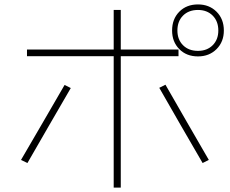

<svg xmlns="http://www.w3.org/2000/svg" viewBox="-20 -826 1040 868"><path d="M875 -571Q823 -571 790.5 -604Q758 -637 758 -688Q758 -740 790.5 -773Q823 -806 875 -806Q926 -806 959 -773Q992 -740 992 -688Q992 -637 959 -604Q926 -571 875 -571ZM494 22V-572H102V-602H494V-781H526V-602H787V-572H526V22ZM875 -596Q916 -596 941.5 -621.5Q967 -647 967 -688Q967 -730 941.5 -755.5Q916 -781 875 -781Q833 -781 807.5 -755.5Q782 -730 782 -688Q782 -647 807.5 -621.5Q833 -596 875 -596ZM896 -89Q846 -174 797.5 -259Q749 -344 700 -429L728 -443Q777 -358 826 -272.5Q875 -187 924 -103ZM104 -89 75 -103Q125 -188 174 -273Q223 -358 272 -442L300 -428Q251 -344 202 -259Q153 -174 104 -89Z"/></svg>

Font: Murecho ExtraLight
Style: Regular
Weight: 200
Designer: Neil Summerour
Foundry: Positype
Version: Version 1.010; ttfautohint (v1.8.3)